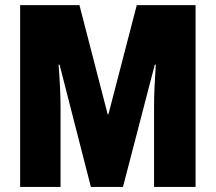

<svg xmlns="http://www.w3.org/2000/svg" viewBox="-20 -734 847 754"><path d="M336.9 0 213.9 -480H210Q213.9 -431.2 215.8 -388.7Q217.8 -346.2 217.8 -310.1V0H59.1V-713.9H292L402.8 -285.2H405.8L517.1 -713.9H748V0H585V-313Q585 -353 586.9 -393.6Q588.9 -434.1 591.8 -480H587.9L462.9 0Z"/></svg>

Font: Open Sans Condensed ExtraBold
Style: Regular
Weight: 800
Width: 3
Designer: Monotype Design Team
Foundry: Monotype Imaging Inc.
Version: Version 3.000; ttfautohint (v1.8.4)